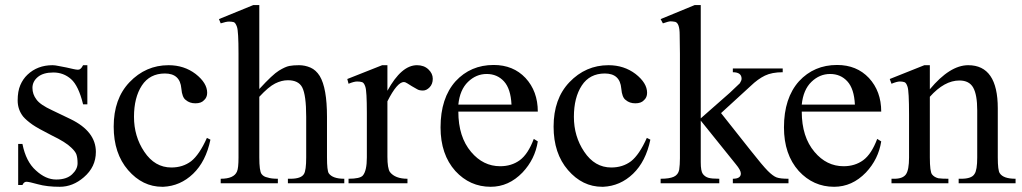

<svg xmlns="http://www.w3.org/2000/svg" viewBox="-20 -714 3980 748"><path d="M320.3 -460V-307.6H303.7Q286.1 -379.9 256.8 -405.8Q227.5 -431.6 188 -431.6Q148.4 -431.6 127.4 -414.1Q106.4 -396.5 106.4 -371.6Q106.4 -346.7 122.1 -326.2Q136.7 -305.7 183.6 -284.2L254.9 -250Q353.5 -202.1 353.5 -122.1Q353.5 -63.5 306.6 -23.4Q263.7 13.7 212.9 13.7Q163.1 13.7 127.9 3.9Q92.8 -5.9 83 -5.9Q73.2 -5.9 67.4 6.8H50.8V-153.3H67.4Q81.1 -84 120.1 -49.8Q158.2 -14.6 198.7 -14.6Q239.3 -14.6 260.7 -34.7Q282.2 -54.7 282.2 -78.1Q282.2 -99.6 277.3 -113.3Q272.5 -125 257.8 -138.7Q236.3 -160.2 181.6 -186.5Q126 -214.8 106.4 -228.5Q83 -245.1 70.3 -259.8Q48.8 -287.1 48.8 -322.8Q48.8 -358.4 59.1 -382.3Q69.3 -406.2 86.9 -422.9Q126 -460 184.6 -460Q194.3 -460 208 -457L238.3 -451.2Q252 -448.2 264.6 -445.3Q277.3 -442.4 283.7 -442.4Q290 -442.4 293.9 -446.3Q297.9 -449.2 303.7 -460Z M799.8 -169.9Q782.2 -85 732.4 -37.1Q682.6 10.7 616.2 13.7Q616.2 13.7 612.3 13.7Q535.2 13.7 479 -51.3Q422.9 -116.2 422.9 -220.7Q422.9 -329.1 484.4 -393.6Q547.9 -460 636.7 -460Q697.3 -460 742.2 -425.8Q787.1 -390.6 787.1 -352.5Q787.1 -334 774.4 -323.2Q763.7 -311.5 741.2 -311.5Q718.8 -311.5 704.1 -324.2Q689.5 -334 686.5 -369.1Q681.6 -427.7 622.6 -427.7Q563.5 -427.7 532.7 -380.9Q502 -334 502 -258.8Q502 -182.6 542 -123Q583 -61.5 647.5 -61.5Q692.4 -61.5 724.6 -85.9Q756.8 -111.3 786.1 -176.8Z M990.2 -694.3V-367.2Q1042 -423.8 1066.9 -439Q1091.8 -454.1 1106.9 -457Q1122.1 -460 1145 -460Q1168 -460 1189.5 -450.7Q1210.9 -441.4 1225.6 -418Q1253.9 -371.1 1253.9 -258.8V-100.6Q1253.9 -49.8 1260.7 -39.1Q1275.4 -17.6 1321.3 -17.6V0H1101.6V-17.6H1111.3Q1153.3 -17.6 1164.1 -36.1Q1172.9 -49.8 1172.9 -100.6V-258.8Q1172.9 -343.8 1157.2 -374Q1142.6 -401.4 1101.6 -401.4Q1077.1 -401.4 1051.8 -388.7Q1026.4 -376 990.2 -336.9V-100.6Q990.2 -47.9 999 -36.1Q1006.8 -25.4 1022.5 -22.5Q1036.1 -17.6 1062.5 -17.6V0H839.8V-17.6Q891.6 -17.6 903.3 -45.9Q909.2 -58.6 909.2 -100.6V-505.9Q909.2 -591.8 903.3 -608.9Q897.5 -626 890.1 -627.9Q882.8 -629.9 872.1 -629.9Q861.3 -629.9 839.8 -623L833 -639.6L966.8 -694.3Z M1553.7 -394.5Q1527.3 -394.5 1489.3 -319.3V-103.5Q1489.3 -58.6 1499 -43.9Q1519.5 -17.6 1567.4 -17.6V0H1337.9V-17.6Q1382.8 -17.6 1393.6 -30.3Q1409.2 -48.8 1409.2 -100.6V-274.4Q1409.2 -359.4 1403.3 -376Q1398.4 -391.6 1390.6 -394Q1382.8 -396.5 1371.1 -396.5Q1359.4 -396.5 1337.9 -387.7L1333 -406.2L1468.8 -460H1489.3V-360.4Q1543.9 -460 1604.5 -460Q1631.8 -460 1648.9 -443.8Q1666 -427.7 1666 -407.2Q1666 -386.7 1653.8 -374Q1641.6 -361.3 1627.9 -361.3Q1613.3 -361.3 1605.5 -366.2Q1594.7 -372.1 1585 -377.9Q1575.2 -383.8 1566.9 -389.2Q1558.6 -394.5 1553.7 -394.5Z M1765.6 -279.3Q1765.6 -180.7 1815.4 -122.1Q1862.3 -66.4 1928.7 -66.4Q1972.7 -66.4 2004.9 -89.8Q2037.1 -113.3 2059.6 -172.9L2075.2 -163.1Q2064.5 -93.8 2015.6 -42Q1961.9 13.7 1891.6 13.7Q1810.5 13.7 1753.9 -47.9Q1696.3 -112.3 1696.3 -217.8Q1696.3 -332 1754.9 -397.5Q1813.5 -460.9 1903.3 -460.9Q1979.5 -460.9 2027.3 -410.2Q2075.2 -358.4 2075.2 -279.3ZM1765.6 -306.6H1972.7Q1969.7 -368.2 1943.4 -397Q1917 -425.8 1876 -425.8Q1835 -425.8 1803.2 -395Q1771.5 -364.3 1765.6 -306.6Z M2513.7 -169.9Q2496.1 -85 2446.3 -37.1Q2396.5 10.7 2330.1 13.7Q2330.1 13.7 2326.2 13.7Q2249 13.7 2192.9 -51.3Q2136.7 -116.2 2136.7 -220.7Q2136.7 -329.1 2198.2 -393.6Q2261.7 -460 2350.6 -460Q2411.1 -460 2456.1 -425.8Q2501 -390.6 2501 -352.5Q2501 -334 2488.3 -323.2Q2477.5 -311.5 2455.1 -311.5Q2432.6 -311.5 2418 -324.2Q2403.3 -334 2400.4 -369.1Q2395.5 -427.7 2336.4 -427.7Q2277.3 -427.7 2246.6 -380.9Q2215.8 -334 2215.8 -258.8Q2215.8 -182.6 2255.9 -123Q2296.9 -61.5 2361.3 -61.5Q2406.2 -61.5 2438.5 -85.9Q2470.7 -111.3 2500 -176.8Z M2628.9 -504.9 2627.9 -578.1Q2627.9 -624 2610.4 -628.9Q2599.6 -630.9 2592.3 -630.9Q2585 -630.9 2562.5 -623L2553.7 -639.6L2686.5 -694.3H2710V-252.9L2823.2 -352.5Q2859.4 -386.7 2862.3 -389.6Q2869.1 -400.4 2869.1 -407.2Q2869.1 -432.6 2835 -432.6V-447.3H3029.3V-432.6Q2987.3 -432.6 2960 -419.4Q2932.6 -406.2 2904.3 -378.9L2789.1 -273.4L2904.3 -127.9Q2951.2 -68.4 2971.2 -48.3Q2991.2 -28.3 3005.4 -22.9Q3019.5 -17.6 3051.8 -17.6V0H2835V-17.6Q2866.2 -17.6 2866.2 -38.1Q2866.2 -50.8 2846.7 -74.2L2710 -244.1V-82Q2710 -46.9 2718.3 -36.1Q2726.6 -25.4 2739.3 -21.5Q2752 -17.6 2782.2 -17.6V0H2553.7V-17.6Q2587.9 -17.6 2605 -25.4Q2622.1 -33.2 2626 -52.7Q2628.9 -72.3 2628.9 -97.7Z M3103.5 -279.3Q3103.5 -180.7 3153.3 -122.1Q3200.2 -66.4 3266.6 -66.4Q3310.5 -66.4 3342.8 -89.8Q3375 -113.3 3397.5 -172.9L3413.1 -163.1Q3402.3 -93.8 3353.5 -42Q3299.8 13.7 3229.5 13.7Q3148.4 13.7 3091.8 -47.9Q3034.2 -112.3 3034.2 -217.8Q3034.2 -332 3092.8 -397.5Q3151.4 -460.9 3241.2 -460.9Q3317.4 -460.9 3365.2 -410.2Q3413.1 -358.4 3413.1 -279.3ZM3103.5 -306.6H3310.5Q3307.6 -368.2 3281.2 -397Q3254.9 -425.8 3213.9 -425.8Q3172.9 -425.8 3141.1 -395Q3109.4 -364.3 3103.5 -306.6Z M3602.5 -366.2Q3680.7 -460 3752 -460Q3867.2 -460 3867.2 -292V-100.6Q3867.2 -49.8 3875 -39.1Q3888.7 -17.6 3936.5 -17.6V0H3714.8V-17.6H3724.6Q3765.6 -17.6 3776.4 -36.1Q3787.1 -50.8 3787.1 -100.6V-284.2Q3787.1 -344.7 3771.5 -372.6Q3755.9 -400.4 3717.8 -400.4Q3659.2 -400.4 3602.5 -336.9V-100.6Q3602.5 -44.9 3611.3 -34.2Q3620.1 -23.4 3635.7 -19.5Q3649.4 -17.6 3674.8 -17.6V0H3453.1V-17.6H3463.9Q3497.1 -17.6 3509.3 -34.7Q3521.5 -51.8 3521.5 -100.6V-266.6Q3521.5 -359.4 3515.6 -376Q3510.7 -391.6 3503.4 -394Q3496.1 -396.5 3485.4 -396.5Q3474.6 -396.5 3453.1 -387.7L3446.3 -406.2L3581.1 -460H3602.5Z"/></svg>

Font: Menaion Unicode
Style: Regular
Weight: 400
Designer: Aleksandr Andreev
Foundry: Ponomar Technologies, Inc.
Version: 2.0